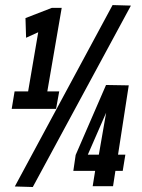

<svg xmlns="http://www.w3.org/2000/svg" viewBox="-20 -735 562 758"><path d="M26.2 -305.3 37.6 -374.1H91L130.9 -607.7L83 -585.9L80.6 -663.6L184.6 -703.9H223.6L166.8 -374.1H213.8L201.3 -305.3ZM109.5 3.3 38.5 1.2 424.4 -715 496.8 -712.9ZM269.5 -60.4 278.7 -123.1 398.6 -399.5 488.3 -398 446 -124.3H474.9L464.5 -60.4H435.6L426.3 0H345.9L355.6 -60.4ZM326.7 -124.3H370.2L399 -290Z"/></svg>

Font: Georama
Style: Italic
Weight: 400
Width: 2
Italic angle: -9°
Designer: Jean-Baptiste Levee
Foundry: Production Type
Version: Version 1.000